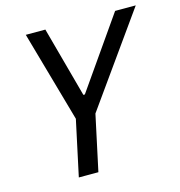

<svg xmlns="http://www.w3.org/2000/svg" viewBox="-103 -780 819 872"><g transform="rotate(-15 306.5 -344.0)"><path d="M161 0 217 -261 96 -688H188L278 -357H285L516 -688H613L309 -261L253 0Z"/></g></svg>

Font: Saira Semi Condensed
Style: Italic
Weight: 400
Width: 4
Italic angle: -12°
Designer: Hector Gatti with collaboration of the Omnibus-Type team
Foundry: Omnibus-Type
Version: Version 1.001; ttfautohint (v1.8)